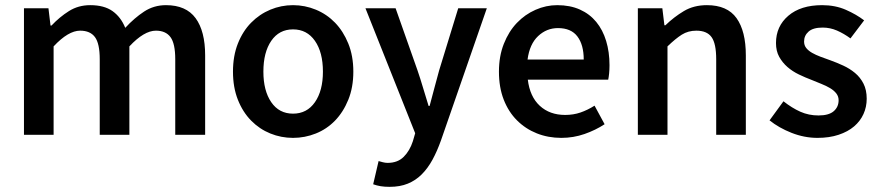

<svg xmlns="http://www.w3.org/2000/svg" viewBox="-20 -523 3413 745"><path d="M73 0V-491H168L176 -424H180Q211 -457 247.5 -480Q284 -503 330 -503Q384 -503 416.5 -480Q449 -457 466 -415Q501 -453 539 -478Q577 -503 624 -503Q702 -503 739 -452.5Q776 -402 776 -308V0H660V-293Q660 -354 641.5 -379Q623 -404 585 -404Q539 -404 482 -343V0H367V-293Q367 -354 348.5 -379Q330 -404 291 -404Q245 -404 188 -343V0Z M1117 12Q1071 12 1029 -5Q987 -22 954.5 -55Q922 -88 903 -136Q884 -184 884 -245Q884 -306 903 -354Q922 -402 954.5 -435Q987 -468 1029 -485.5Q1071 -503 1117 -503Q1163 -503 1205.5 -485.5Q1248 -468 1280 -435Q1312 -402 1331.5 -354Q1351 -306 1351 -245Q1351 -184 1331.5 -136Q1312 -88 1280 -55Q1248 -22 1205.5 -5Q1163 12 1117 12ZM1117 -82Q1171 -82 1202 -126.5Q1233 -171 1233 -245Q1233 -320 1202 -364.5Q1171 -409 1117 -409Q1063 -409 1032.5 -364.5Q1002 -320 1002 -245Q1002 -171 1032.5 -126.5Q1063 -82 1117 -82Z M1492 202Q1472 202 1457 199.5Q1442 197 1428 192L1449 102Q1456 104 1465.5 106.5Q1475 109 1484 109Q1523 109 1546.5 85.5Q1570 62 1582 25L1591 -6L1398 -491H1515L1600 -250Q1611 -218 1621.5 -182.5Q1632 -147 1643 -112H1647Q1656 -146 1665.5 -181.5Q1675 -217 1684 -250L1758 -491H1869L1691 22Q1676 64 1658 97Q1640 130 1616.5 153.5Q1593 177 1562.5 189.5Q1532 202 1492 202Z M2158 12Q2107 12 2063 -5.5Q2019 -23 1986 -56Q1953 -89 1934.5 -136.5Q1916 -184 1916 -245Q1916 -305 1935 -353Q1954 -401 1985.5 -434Q2017 -467 2058 -485Q2099 -503 2142 -503Q2192 -503 2230 -486Q2268 -469 2293.5 -438Q2319 -407 2332 -364Q2345 -321 2345 -270Q2345 -253 2343.5 -238Q2342 -223 2340 -214H2028Q2036 -148 2074.5 -112.5Q2113 -77 2173 -77Q2205 -77 2232.5 -86.5Q2260 -96 2287 -113L2326 -41Q2291 -18 2248 -3Q2205 12 2158 12ZM2027 -292H2245Q2245 -349 2220.5 -381.5Q2196 -414 2145 -414Q2101 -414 2068 -383Q2035 -352 2027 -292Z M2455 0V-491H2550L2558 -425H2562Q2595 -457 2633.5 -480Q2672 -503 2723 -503Q2802 -503 2838 -452.5Q2874 -402 2874 -308V0H2759V-293Q2759 -354 2741 -379Q2723 -404 2682 -404Q2650 -404 2625.5 -388.5Q2601 -373 2570 -343V0Z M3152 12Q3101 12 3051.5 -7.5Q3002 -27 2966 -56L3020 -130Q3053 -104 3085.5 -89.5Q3118 -75 3156 -75Q3196 -75 3215 -91.5Q3234 -108 3234 -134Q3234 -149 3225 -160.5Q3216 -172 3201 -181Q3186 -190 3167 -197.5Q3148 -205 3129 -213Q3105 -222 3080 -234Q3055 -246 3035.5 -263Q3016 -280 3003.5 -302.5Q2991 -325 2991 -356Q2991 -421 3039 -462Q3087 -503 3170 -503Q3221 -503 3262 -485Q3303 -467 3333 -444L3280 -374Q3254 -393 3227.5 -404.5Q3201 -416 3172 -416Q3135 -416 3117.5 -400.5Q3100 -385 3100 -362Q3100 -347 3108.5 -336.5Q3117 -326 3131 -318Q3145 -310 3163.5 -303Q3182 -296 3202 -289Q3227 -280 3252 -268.5Q3277 -257 3297.5 -240Q3318 -223 3330.5 -198.5Q3343 -174 3343 -140Q3343 -108 3330.5 -80.5Q3318 -53 3294 -32.5Q3270 -12 3234 0Q3198 12 3152 12Z"/></svg>

Font: Giro Semibold
Style: Regular
Weight: 600
Designer: Paul D. Hunt
Foundry: Adobe Systems Incorporated
Version: Version 1.000;PS 1.0;hotconv 1.0.88;makeotf.lib2.5.647800